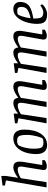

<svg xmlns="http://www.w3.org/2000/svg" viewBox="1089 -1828 748 2966"><g transform="rotate(-90 1463.0 -345.0)"><path d="M378 4Q358 4 345 -1Q332 -6 326 -17.5Q320 -29 320 -47Q320 -53 320.5 -58.5Q321 -64 322 -69L368 -353Q371 -363 372 -376.5Q373 -390 373 -396Q373 -419 365 -432Q357 -445 326 -445Q299 -445 272.5 -436Q246 -427 224.5 -415.5Q203 -404 193 -398L132 0H51L159 -627L80 -643V-680L228 -699V-627L199 -440Q212 -450 238.5 -467.5Q265 -485 297 -499Q329 -513 358 -513Q410 -513 429.5 -486.5Q449 -460 449 -422Q449 -409 448 -394.5Q447 -380 445.5 -367Q444 -354 442 -343L397 -66H472V-27Q470 -25 456.5 -17.5Q443 -10 423 -3Q403 4 378 4Z M704 9Q636 9 601 -34.5Q566 -78 566 -158Q566 -258 595 -338.5Q624 -419 678.5 -466Q733 -513 808 -513Q879 -513 911.5 -468.5Q944 -424 944 -344Q944 -269 928.5 -204.5Q913 -140 882.5 -92Q852 -44 807 -17.5Q762 9 704 9ZM742 -48Q759 -48 777.5 -50.5Q796 -53 807 -62Q813 -68 822 -90.5Q831 -113 840 -146.5Q849 -180 855.5 -221Q862 -262 862 -304Q862 -363 854 -395.5Q846 -428 826.5 -441.5Q807 -455 769 -455Q752 -455 733.5 -450Q715 -445 705 -436Q697 -429 683.5 -394Q670 -359 659.5 -307.5Q649 -256 649 -199Q649 -138 657 -105.5Q665 -73 685.5 -60.5Q706 -48 742 -48Z M1618 4Q1596 4 1582.5 -1Q1569 -6 1563 -17.5Q1557 -29 1557 -47Q1557 -53 1557 -58.5Q1557 -64 1559 -69L1610 -353Q1612 -361 1613.5 -374Q1615 -387 1615 -399Q1615 -421 1605 -433Q1595 -445 1570 -445Q1544 -445 1516.5 -436Q1489 -427 1467 -415.5Q1445 -404 1434 -397Q1432 -387 1431.5 -379.5Q1431 -372 1429 -361L1373 0H1293L1353 -344Q1356 -361 1357 -376Q1358 -391 1358 -402Q1358 -418 1350 -431.5Q1342 -445 1315 -445Q1296 -445 1272.5 -438.5Q1249 -432 1225.5 -421Q1202 -410 1182 -396L1122 0H1041L1119 -434L1041 -451V-488L1191 -507V-439Q1234 -475 1276 -494Q1318 -513 1352 -513Q1398 -513 1416 -489Q1434 -465 1435 -435Q1441 -440 1458.5 -452.5Q1476 -465 1500 -479Q1524 -493 1551.5 -503Q1579 -513 1604 -513Q1654 -513 1673 -486.5Q1692 -460 1692 -422Q1692 -408 1690.5 -393.5Q1689 -379 1687 -366Q1685 -353 1683 -342L1636 -66H1710L1709 -27Q1706 -25 1692 -17Q1678 -9 1658.5 -2.5Q1639 4 1618 4Z M2396 4Q2374 4 2360.5 -1Q2347 -6 2341 -17.5Q2335 -29 2335 -47Q2335 -53 2335 -58.5Q2335 -64 2337 -69L2388 -353Q2390 -361 2391.5 -374Q2393 -387 2393 -399Q2393 -421 2383 -433Q2373 -445 2348 -445Q2322 -445 2294.5 -436Q2267 -427 2245 -415.5Q2223 -404 2212 -397Q2210 -387 2209.5 -379.5Q2209 -372 2207 -361L2151 0H2071L2131 -344Q2134 -361 2135 -376Q2136 -391 2136 -402Q2136 -418 2128 -431.5Q2120 -445 2093 -445Q2074 -445 2050.5 -438.5Q2027 -432 2003.5 -421Q1980 -410 1960 -396L1900 0H1819L1897 -434L1819 -451V-488L1969 -507V-439Q2012 -475 2054 -494Q2096 -513 2130 -513Q2176 -513 2194 -489Q2212 -465 2213 -435Q2219 -440 2236.5 -452.5Q2254 -465 2278 -479Q2302 -493 2329.5 -503Q2357 -513 2382 -513Q2432 -513 2451 -486.5Q2470 -460 2470 -422Q2470 -408 2468.5 -393.5Q2467 -379 2465 -366Q2463 -353 2461 -342L2414 -66H2488L2487 -27Q2484 -25 2470 -17Q2456 -9 2436.5 -2.5Q2417 4 2396 4Z M2725 9Q2675 9 2642 -5Q2609 -19 2593 -53.5Q2577 -88 2577 -148Q2577 -191 2585.5 -241Q2594 -291 2611.5 -339Q2629 -387 2657 -426.5Q2685 -466 2722.5 -489.5Q2760 -513 2809 -513Q2847 -513 2870.5 -497.5Q2894 -482 2905 -459.5Q2916 -437 2916 -416Q2916 -358 2897.5 -321Q2879 -284 2844.5 -262Q2810 -240 2763 -227Q2716 -214 2660 -204V-190Q2660 -136 2668 -105.5Q2676 -75 2697 -62.5Q2718 -50 2754 -50Q2778 -50 2807.5 -63Q2837 -76 2862 -97L2881 -68Q2864 -46 2838 -28.5Q2812 -11 2783 -1Q2754 9 2725 9ZM2664 -246Q2725 -260 2760 -275.5Q2795 -291 2812 -309Q2829 -327 2834 -348.5Q2839 -370 2839 -395Q2839 -408 2835 -421Q2831 -434 2818 -443.5Q2805 -453 2777 -453Q2756 -453 2740.5 -449.5Q2725 -446 2720 -439Q2706 -415 2694.5 -381.5Q2683 -348 2675.5 -312.5Q2668 -277 2664 -246Z"/></g></svg>

Font: Faustina
Style: Italic
Weight: 400
Italic angle: -8°
Designer: Alfonso Garcia
Foundry: http://www.omnibus-type.com
Version: Version 1.200